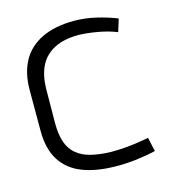

<svg xmlns="http://www.w3.org/2000/svg" viewBox="-85 -580 590 661"><g transform="rotate(-15 210.5 -249.5)"><path d="M375 -433 389 -478Q354 -492 315 -501Q276 -510 238 -510Q169 -510 122 -487Q75 -464 52 -421.5Q29 -379 29 -319V-174Q29 -108 55.5 -67.5Q82 -27 130 -8.5Q178 10 243 11Q280 12 318.5 7.5Q357 3 391 -5L380 -55Q381 -55 370 -53Q359 -51 339.5 -48Q320 -45 295.5 -43Q271 -41 245 -41Q205 -42 174.5 -49.5Q144 -57 123.5 -74Q103 -91 93.5 -118.5Q84 -146 84 -186L85 -311Q86 -357 102.5 -390Q119 -423 153.5 -441Q188 -459 241 -459Q273 -458 309 -451.5Q345 -445 375 -433Z"/></g></svg>

Font: AdventPro_ExpandedRegular
Style: ExpandedRegular
Weight: 400
Width: 7
Designer: VivaRado, Andreas Kalpakidis
Foundry: VivaRado, Andreas Kalpakidis
Version: Version 3.000